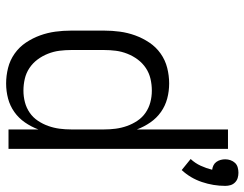

<svg xmlns="http://www.w3.org/2000/svg" viewBox="-108 -702 818 643"><g transform="rotate(90 301.5 -381.0)"><path d="M550 -580 513 -610Q527 -625 535.5 -643.5Q544 -662 549 -682Q541 -683 534 -686.5Q527 -690 522.5 -696.5Q518 -703 516 -710.5Q514 -718 514 -726Q514 -735 517 -743.5Q520 -752 526 -758.5Q532 -765 541 -767.5Q550 -770 559 -770Q568 -770 576.5 -767.5Q585 -765 591.5 -758.5Q598 -752 600.5 -743.5Q603 -735 603 -726Q603 -686 590 -647.5Q577 -609 550 -580ZM260 8Q234 8 208 1.5Q182 -5 160 -20.5Q138 -36 123 -58.5Q108 -81 99 -106Q90 -131 86.5 -157Q83 -183 83 -210V-320Q83 -347 86.5 -373Q90 -399 99 -424Q108 -449 123 -471.5Q138 -494 160 -509.5Q182 -525 208 -531.5Q234 -538 260 -538Q286 -538 310.5 -531.5Q335 -525 355.5 -510.5Q376 -496 390.5 -475Q405 -454 414 -430V-735H479V0H414V-100Q405 -76 390.5 -55Q376 -34 355.5 -19.5Q335 -5 310.5 1.5Q286 8 260 8ZM284 -50Q304 -50 323 -55Q342 -60 358 -71Q374 -82 385 -98.5Q396 -115 402.5 -133.5Q409 -152 411.5 -171Q414 -190 414 -210V-320Q414 -340 411.5 -359Q409 -378 402.5 -396.5Q396 -415 385 -431.5Q374 -448 358 -459Q342 -470 323 -475Q304 -480 284 -480Q264 -480 244.5 -475.5Q225 -471 208.5 -460Q192 -449 180 -433Q168 -417 160.5 -398Q153 -379 150.5 -359.5Q148 -340 148 -320V-210Q148 -190 150.5 -170.5Q153 -151 160.5 -132Q168 -113 180 -97Q192 -81 208.5 -70Q225 -59 244.5 -54.5Q264 -50 284 -50Z"/></g></svg>

Font: Iosevka Curly Light Extended
Style: Regular
Weight: 300
Width: 7
Monospace: yes
Designer: Belleve Invis
Foundry: Belleve Invis
Version: Version 11.1.0; ttfautohint (v1.8.3)